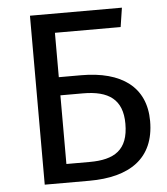

<svg xmlns="http://www.w3.org/2000/svg" viewBox="-51 -735 680 780"><g transform="rotate(-5 289.5 -344.5)"><path d="M195 -430V-611H463L475 -689H100V0H282C447 0 549 -68 549 -220C549 -359 451 -430 286 -430ZM195 -76V-356H287C392 -356 448 -317 448 -218C448 -111 391 -76 290 -76Z"/></g></svg>

Font: Fira Sans
Style: Regular
Weight: 400
Designer: Carrois Corporate & Edenspiekermann AG
Foundry: Carrois Corporate GbR & Edenspiekermann AG
Version: Version 4.203